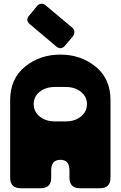

<svg xmlns="http://www.w3.org/2000/svg" viewBox="-20 -1000 641 1020"><path d="M34 -468Q34 -582 113 -646Q192 -710 301 -710Q409 -710 488 -646Q567 -582 567 -468V-56Q567 0 511 0H405Q349 0 349 -56V-95Q349 -151 301 -151Q252 -151 252 -95V-56Q252 0 196 0H90Q34 0 34 -56ZM134 -916 177 -968Q186 -979 198.5 -980Q211 -981 222 -972L364 -853Q374 -845 375 -832Q376 -819 368 -808L325 -757Q304 -733 279 -753L138 -872Q114 -893 134 -916ZM272 -355H329Q378 -355 410 -381Q442 -407 442 -447Q442 -486 410 -512Q378 -538 329 -538H272Q223 -538 191 -512.5Q159 -487 159 -447Q159 -407 191 -381Q223 -355 272 -355Z"/></svg>

Font: LT Crewmate
Style: Regular
Weight: 400
Designer: Daniel Lyons
Foundry: LyonsType
Version: Version 1.001;FEAKit 1.0